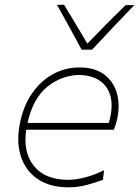

<svg xmlns="http://www.w3.org/2000/svg" viewBox="-20 -791 594 820"><path d="M271.5 9Q193 9 140.8 -26.5Q88.5 -62 68.5 -125Q48.5 -188 66.5 -271Q81.5 -342 118 -394Q154.5 -446 206.5 -474.5Q258.5 -503 319.5 -503Q384.5 -503 424.5 -473.2Q464.5 -443.5 478.8 -394.5Q493 -345.5 481.5 -288Q479.5 -277 475 -262.2Q470.5 -247.5 466.5 -237H92Q77.5 -141 125 -82Q172.5 -23 271.5 -23Q304 -23 344 -33.5Q384 -44 424.5 -64L419.5 -23Q391 -12.5 353 -1.8Q315 9 271.5 9ZM317.5 -471Q242.5 -469 182 -420.5Q121.5 -372 97.5 -266H444.5Q449 -279.5 451.5 -293Q468 -374 432.2 -421.5Q396.5 -469 317.5 -471ZM328.5 -579Q304 -625 277.2 -673.5Q250.5 -722 223.5 -770L253.5 -771Q278 -729 303.5 -687.8Q329 -646.5 353 -604.5Q393 -646 433.2 -686.8Q473.5 -727.5 516.5 -769H553.5Q507 -721 462.5 -674Q418 -627 373.5 -579Z"/></svg>

Font: Commissioner Flair Thin
Style: Italic
Weight: 100
Italic angle: -12°
Designer: Kostas Bartsokas
Foundry: Kostas Bartsokas
Version: Version 1.000; ttfautohint (v1.8.3)